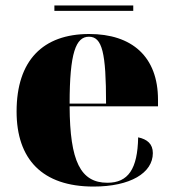

<svg xmlns="http://www.w3.org/2000/svg" viewBox="-20 -676 638 706"><path d="M180 -636H470V-656H180ZM324 10C459 10 542 -40 542 -113C542 -147 521 -164 488 -171C486 -54 451 -4 375 -4C276 -4 237 -83 236 -285H561V-309C561 -468 465 -551 308 -551C138 -551 41 -454 41 -266C41 -91 135 10 324 10ZM370 -295H236C236 -482 259 -541 307 -541C356 -541 370 -482 370 -295Z"/></svg>

Font: Noto Serif Display Black
Style: Regular
Weight: 900
Designer: Monotype Design Team
Foundry: Monotype Imaging Inc.
Version: Version 2.009